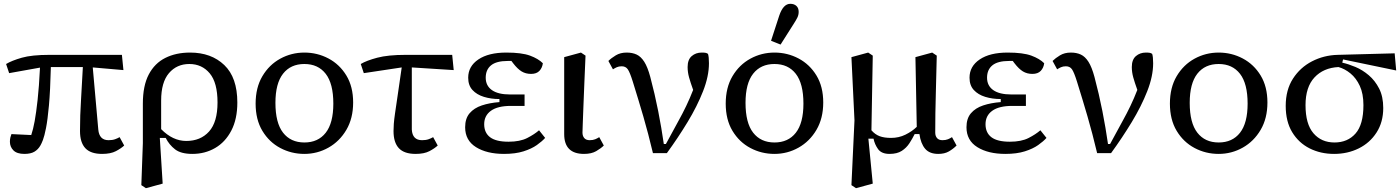

<svg xmlns="http://www.w3.org/2000/svg" viewBox="-20 -796 7350 1008"><path d="M28 -412 12 -460Q42 -478 94.5 -493Q147 -508 240 -508H620L628 -428L467 -442L496 -116Q501 -60 550 -60Q570 -60 584 -65Q598 -70 608 -76L632 -32Q616 -17 588.5 -2.5Q561 12 516 12Q456 12 428 -18Q400 -48 400 -108Q400 -190 405.5 -274.5Q411 -359 415 -444H247Q244 -320 237 -243Q230 -166 221.5 -123.5Q213 -81 205.5 -61.5Q198 -42 192 -32Q180 -11 160.5 0.5Q141 12 108 12Q69 12 50.5 -6.5Q32 -25 32 -52Q32 -64 34.5 -74.5Q37 -85 40 -92Q66 -91 92 -89.5Q118 -88 144 -87Q154 -116 162 -160Q170 -204 177.5 -272Q185 -340 190 -441Z M826 -268V-118Q887 -56 958 -56Q1033 -56 1077.5 -105.5Q1122 -155 1122 -258Q1122 -362 1081 -411Q1040 -460 974 -460Q908 -460 867 -412Q826 -364 826 -268ZM722 176 730 -44V-252Q730 -346 761 -405Q792 -464 848 -492Q904 -520 978 -520Q1089 -520 1157.5 -454.5Q1226 -389 1226 -258Q1226 -171 1194.5 -110.5Q1163 -50 1109.5 -19Q1056 12 990 12Q930 12 899 -12Q868 -36 850 -72H819L834 168L746 192Z M1578 12Q1510 12 1451.5 -19Q1393 -50 1357.5 -109Q1322 -168 1322 -252Q1322 -336 1357.5 -396Q1393 -456 1451.5 -488Q1510 -520 1578 -520Q1646 -520 1704.5 -489Q1763 -458 1798.5 -399.5Q1834 -341 1834 -258Q1834 -175 1798.5 -114.5Q1763 -54 1704.5 -21Q1646 12 1578 12ZM1578 -48Q1650 -48 1690 -99Q1730 -150 1730 -252Q1730 -357 1690 -408.5Q1650 -460 1578 -460Q1506 -460 1466 -409Q1426 -358 1426 -256Q1426 -151 1466 -99.5Q1506 -48 1578 -48Z M1890 -412 1874 -460Q1904 -478 1960.5 -493Q2017 -508 2110 -508H2354L2362 -428L2142 -442V-116Q2145 -60 2196 -60Q2216 -60 2230 -65Q2244 -70 2254 -76L2278 -32Q2262 -17 2234.5 -2.5Q2207 12 2162 12Q2102 12 2074 -18Q2046 -48 2046 -108Q2046 -125 2047.5 -146Q2049 -167 2054 -201.5Q2059 -236 2067.5 -293.5Q2076 -351 2089 -442Z M2626 12Q2536 12 2479 -23.5Q2422 -59 2422 -128Q2422 -174 2445.5 -201.5Q2469 -229 2509.5 -242.5Q2550 -256 2602 -260V-276Q2558 -276 2520.5 -287.5Q2483 -299 2460.5 -323.5Q2438 -348 2438 -388Q2438 -448 2491.5 -484Q2545 -520 2638 -520Q2719 -520 2762.5 -504Q2806 -488 2830 -464Q2827 -440 2812 -424Q2797 -408 2768 -408Q2740 -408 2718.5 -421Q2697 -434 2674 -464L2665 -476Q2661 -476 2656 -476Q2651 -476 2646 -476Q2586 -476 2558 -453Q2530 -430 2530 -388Q2530 -346 2562.5 -323Q2595 -300 2658 -300H2734V-240H2662Q2593 -240 2557.5 -214.5Q2522 -189 2522 -144Q2522 -99 2553 -75.5Q2584 -52 2650 -52Q2710 -52 2748 -71.5Q2786 -91 2810 -112L2842 -72Q2826 -54 2798.5 -34.5Q2771 -15 2728.5 -1.5Q2686 12 2626 12Z M3046 12Q2942 12 2942 -92V-496L3030 -520L3054 -504Q3051 -432 3048 -363.5Q3045 -295 3043 -239Q3041 -183 3039.5 -146Q3038 -109 3038 -100Q3038 -82 3047.5 -71Q3057 -60 3076 -60Q3093 -60 3105 -65Q3117 -70 3126 -76L3150 -32Q3135 -17 3110 -2.5Q3085 12 3046 12Z M3408 8Q3383 -97 3357.5 -184.5Q3332 -272 3302 -368Q3287 -416 3276 -432Q3265 -448 3244 -448Q3229 -448 3218 -443Q3207 -438 3198 -432L3174 -476Q3189 -491 3213 -505.5Q3237 -520 3270 -520Q3300 -520 3322.5 -509.5Q3345 -499 3362.5 -471.5Q3380 -444 3394 -392Q3418 -302 3435.5 -213Q3453 -124 3465 -40H3476L3544 -165Q3563 -199 3582.5 -239.5Q3602 -280 3619 -324Q3605 -363 3597.5 -390Q3590 -417 3590 -444Q3590 -483 3611.5 -501.5Q3633 -520 3664 -520Q3678 -520 3685 -518.5Q3692 -517 3697 -513Q3702 -498 3702 -464Q3702 -396 3671 -317Q3640 -238 3590 -155.5Q3540 -73 3481 8Z M4046 12Q3978 12 3919.5 -19Q3861 -50 3825.5 -109Q3790 -168 3790 -252Q3790 -336 3825.5 -396Q3861 -456 3919.5 -488Q3978 -520 4046 -520Q4114 -520 4172.5 -489Q4231 -458 4266.5 -399.5Q4302 -341 4302 -258Q4302 -175 4266.5 -114.5Q4231 -54 4172.5 -21Q4114 12 4046 12ZM4046 -48Q4118 -48 4158 -99Q4198 -150 4198 -252Q4198 -357 4158 -408.5Q4118 -460 4046 -460Q3974 -460 3934 -409Q3894 -358 3894 -256Q3894 -151 3934 -99.5Q3974 -48 4046 -48ZM4028 -582 4071 -714Q4092 -776 4129 -776Q4149 -776 4161 -765Q4173 -754 4173 -734Q4173 -718 4166.5 -704.5Q4160 -691 4149 -674L4078 -562Z M4906 12Q4860 12 4837 -15Q4814 -42 4807 -92H4782Q4770 -68 4754.5 -44Q4739 -20 4714.5 -4Q4690 12 4650 12Q4608 12 4590 -13Q4572 -38 4566 -68H4539L4562 168L4474 192L4450 176L4466 -164L4450 -496L4538 -520L4562 -504Q4560 -406 4558.5 -308Q4557 -210 4555 -112Q4574 -90 4598 -81Q4622 -72 4658 -72Q4699 -72 4733.5 -89Q4768 -106 4793 -130L4786 -496L4874 -520L4898 -504Q4896 -403 4893 -302Q4890 -201 4890 -100Q4890 -82 4899.5 -71Q4909 -60 4928 -60Q4945 -60 4957 -65Q4969 -70 4978 -76L5002 -32Q4984 -14 4961.5 -1Q4939 12 4906 12Z M5258 12Q5168 12 5111 -23.5Q5054 -59 5054 -128Q5054 -174 5077.5 -201.5Q5101 -229 5141.5 -242.5Q5182 -256 5234 -260V-276Q5190 -276 5152.5 -287.5Q5115 -299 5092.5 -323.5Q5070 -348 5070 -388Q5070 -448 5123.5 -484Q5177 -520 5270 -520Q5351 -520 5394.5 -504Q5438 -488 5462 -464Q5459 -440 5444 -424Q5429 -408 5400 -408Q5372 -408 5350.5 -421Q5329 -434 5306 -464L5297 -476Q5293 -476 5288 -476Q5283 -476 5278 -476Q5218 -476 5190 -453Q5162 -430 5162 -388Q5162 -346 5194.5 -323Q5227 -300 5290 -300H5366V-240H5294Q5225 -240 5189.5 -214.5Q5154 -189 5154 -144Q5154 -99 5185 -75.5Q5216 -52 5282 -52Q5342 -52 5380 -71.5Q5418 -91 5442 -112L5474 -72Q5458 -54 5430.5 -34.5Q5403 -15 5360.5 -1.5Q5318 12 5258 12Z M5740 8Q5715 -97 5689.5 -184.5Q5664 -272 5634 -368Q5619 -416 5608 -432Q5597 -448 5576 -448Q5561 -448 5550 -443Q5539 -438 5530 -432L5506 -476Q5521 -491 5545 -505.5Q5569 -520 5602 -520Q5632 -520 5654.5 -509.5Q5677 -499 5694.5 -471.5Q5712 -444 5726 -392Q5750 -302 5767.5 -213Q5785 -124 5797 -40H5808L5876 -165Q5895 -199 5914.5 -239.5Q5934 -280 5951 -324Q5937 -363 5929.5 -390Q5922 -417 5922 -444Q5922 -483 5943.5 -501.5Q5965 -520 5996 -520Q6010 -520 6017 -518.5Q6024 -517 6029 -513Q6034 -498 6034 -464Q6034 -396 6003 -317Q5972 -238 5922 -155.5Q5872 -73 5813 8Z M6378 12Q6310 12 6251.5 -19Q6193 -50 6157.5 -109Q6122 -168 6122 -252Q6122 -336 6157.5 -396Q6193 -456 6251.5 -488Q6310 -520 6378 -520Q6446 -520 6504.5 -489Q6563 -458 6598.5 -399.5Q6634 -341 6634 -258Q6634 -175 6598.5 -114.5Q6563 -54 6504.5 -21Q6446 12 6378 12ZM6378 -48Q6450 -48 6490 -99Q6530 -150 6530 -252Q6530 -357 6490 -408.5Q6450 -460 6378 -460Q6306 -460 6266 -409Q6226 -358 6226 -256Q6226 -151 6266 -99.5Q6306 -48 6378 -48Z M6984 12Q6913 12 6855.5 -17Q6798 -46 6764 -102Q6730 -158 6730 -240Q6730 -324 6768 -383Q6806 -442 6868 -474Q6930 -506 7002 -508L7302 -516L7310 -426L7031 -484L7027 -467Q7059 -460 7096 -444.5Q7133 -429 7166 -401Q7199 -373 7220.5 -331Q7242 -289 7242 -229Q7242 -155 7207 -100.5Q7172 -46 7113.5 -17Q7055 12 6984 12ZM6834 -244Q6834 -145 6875.5 -96.5Q6917 -48 6986 -48Q7055 -48 7096.5 -95Q7138 -142 7138 -244Q7138 -304 7119 -345Q7100 -386 7070 -410.5Q7040 -435 7007 -444Q6928 -440 6881 -389.5Q6834 -339 6834 -244Z"/></svg>

Font: Source Serif 4 Caption
Style: Regular
Weight: 400
Designer: Frank Grießhammer
Foundry: Adobe Systems Incorporated
Version: Version 4.004;hotconv 1.0.117;makeotfexe 2.5.65602